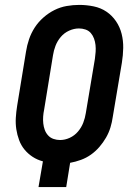

<svg xmlns="http://www.w3.org/2000/svg" viewBox="-20 -763 540 783"><path d="M137 0 155 -105Q132 -111 113 -123.5Q94 -136 80 -153Q66 -170 58 -191.5Q50 -213 46.5 -236Q43 -259 44.5 -283Q46 -307 50 -332L86 -552Q90 -578 98.5 -603Q107 -628 121.5 -650.5Q136 -673 157 -691.5Q178 -710 202 -722Q226 -734 252 -738.5Q278 -743 303 -743Q333 -743 362 -737Q391 -731 414 -715.5Q437 -700 453 -676.5Q469 -653 476 -625Q483 -597 482.5 -567.5Q482 -538 477 -507L440 -287Q437 -265 430.5 -243.5Q424 -222 412.5 -202Q401 -182 385.5 -164Q370 -146 351 -132.5Q332 -119 310 -111Q288 -103 266 -99L250 0ZM225 -192Q245 -192 264.5 -201Q284 -210 298 -226.5Q312 -243 319.5 -262.5Q327 -282 330 -302L367 -523Q369 -537 370 -551.5Q371 -566 369.5 -579.5Q368 -593 363.5 -605.5Q359 -618 350.5 -628Q342 -638 329 -642.5Q316 -647 302 -647Q282 -647 262 -638Q242 -629 228 -612.5Q214 -596 206.5 -576.5Q199 -557 196 -537L160 -316Q157 -302 156 -287.5Q155 -273 156.5 -259.5Q158 -246 162.5 -233.5Q167 -221 176 -211Q185 -201 198 -196.5Q211 -192 225 -192Z"/></svg>

Font: Iosevka SS04
Style: Bold Italic
Weight: 700
Italic angle: -9°
Monospace: yes
Designer: Belleve Invis
Foundry: Belleve Invis
Version: Version 19.0.0; ttfautohint (v1.8.4)